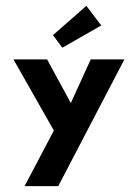

<svg xmlns="http://www.w3.org/2000/svg" viewBox="-20 -492 471 656"><path d="M290 -289 222 -140 141 -289H26L164 -46L64 144H179L405 -289ZM161 -372 193 -329 326 -405 275 -472Z"/></svg>

Font: Hussar Tani
Style: Bold
Weight: 700
Foundry: Cannot Into Space Fonts
Version: Version 0.92